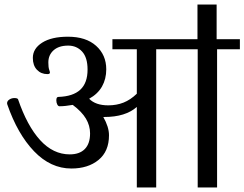

<svg xmlns="http://www.w3.org/2000/svg" viewBox="-20 -822 1072 842"><path d="M1032 -650V-606H932V0H847V-606H665V0H580V-353Q530 -309 438 -309H433Q458 -265 458 -229Q458 -158 412 -120.5Q366 -83 293 -83Q202 -83 129.5 -158.5Q57 -234 12 -364Q11 -366 11 -369Q11 -379 21 -385.5Q31 -392 43 -392Q56 -392 59 -387Q99 -270 156 -207.5Q213 -145 286 -145Q329 -145 352 -168.5Q375 -192 375 -237Q375 -271 357 -301.5Q339 -332 299 -362Q265 -356 241 -356Q235 -356 231 -364Q227 -372 227 -382Q227 -397 236 -397Q300 -399 332 -428.5Q364 -458 364 -517Q364 -570 340 -596Q316 -622 279 -622Q238 -622 215 -601.5Q192 -581 192 -548Q192 -527 195.5 -517Q199 -507 199 -504Q199 -497 188 -497Q160 -497 142 -516Q124 -535 124 -568Q124 -609 165 -635Q206 -661 278 -661Q357 -661 401.5 -621Q446 -581 446 -518Q446 -476 427.5 -443Q409 -410 371 -389Q399 -360 455 -360Q491 -360 521.5 -372Q552 -384 580 -411V-606H473V-650H846V-802H930V-650Z"/></svg>

Font: Kurale
Style: Regular
Weight: 400
Designer: Eduardo Rodriguez Tunni
Foundry: Eduardo Rodriguez Tunni
Version: Version 2.000